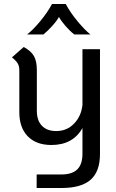

<svg xmlns="http://www.w3.org/2000/svg" viewBox="-20 -717 584 964"><path d="M482 -470V56Q482 144 435 185.5Q388 227 288 227H164V159H288Q342 159 368 133.5Q394 108 394 55V-74Q346 11 238 11Q162 11 119.5 -32.5Q77 -76 77 -154V-364Q77 -385 69 -398.5Q61 -412 40 -429L99 -481Q136 -461 150.5 -435.5Q165 -410 165 -364V-161Q165 -112 190.5 -85.5Q216 -59 262 -59Q316 -59 352 -96.5Q388 -134 394 -190V-470ZM241 -697H310Q333 -654 369.5 -610Q406 -566 434 -544H353Q331 -561 308.5 -587Q286 -613 276 -632Q266 -613 242.5 -587Q219 -561 198 -544H116Q145 -566 182 -610.5Q219 -655 241 -697Z"/></svg>

Font: KoHo Medium
Style: Regular
Weight: 500
Version: Version 1.000; ttfautohint (v1.6)